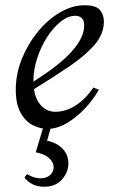

<svg xmlns="http://www.w3.org/2000/svg" viewBox="-20 -475 437 730"><path d="M160 15Q133 15 105 1Q77 -13 58.5 -46Q40 -79 40 -134Q40 -194 63 -251Q86 -308 124 -354.5Q162 -401 208.5 -428Q255 -455 301 -455Q346 -455 360.5 -436.5Q375 -418 375 -393Q375 -347 341 -306.5Q307 -266 247 -225Q187 -184 109 -136Q116 -93 138.5 -71.5Q161 -50 190 -50Q230 -50 267.5 -74Q305 -98 335 -142L356 -134Q334 -95 301.5 -61Q269 -27 232.5 -6Q196 15 160 15ZM107 -166Q107 -164 107 -165Q300 -285 300 -378Q300 -398 290.5 -406.5Q281 -415 266 -415Q239 -415 211 -393Q183 -371 159.5 -334.5Q136 -298 121.5 -254Q107 -210 107 -166ZM159 60Q197 68 218.5 91Q240 114 240 146Q240 179 216 207Q192 235 148 235Q100 235 73 200L83 187Q109 203 134 203Q157 203 170.5 190.5Q184 178 184 161Q184 142 166.5 126Q149 110 116 104L151 -13H180Z"/></svg>

Font: Bona Nova SC
Style: Italic
Weight: 400
Italic angle: -4°
Designer: Mateusz Machalski
Foundry: Capitalics
Version: Version 4.001; ttfautohint (v1.8.4.7-5d5b)